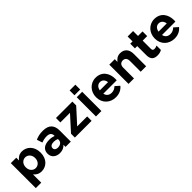

<svg xmlns="http://www.w3.org/2000/svg" viewBox="299 -2177 3784 3784"><g transform="rotate(-45 2190.5 -285.0)"><path d="M68 -536V160H220V-70C256 -27 306 10 387 10C514 10 631 -88 631 -267V-269C631 -448 512 -546 387 -546C308 -546 257 -509 220 -459V-536ZM348 -119C277 -119 218 -178 218 -267V-269C218 -358 277 -417 348 -417C419 -417 479 -358 479 -269V-267C479 -177 419 -119 348 -119Z M895 10C969 10 1020 -17 1057 -58V0H1204V-311C1204 -383 1186 -442 1146 -482C1108 -520 1048 -542 965 -542C874 -542 816 -525 757 -499L795 -383C844 -401 885 -412 943 -412C1019 -412 1058 -377 1058 -314V-305C1020 -318 981 -327 927 -327C800 -327 711 -273 711 -156V-154C711 -48 794 10 895 10ZM941 -95C892 -95 858 -119 858 -160V-162C858 -210 898 -236 963 -236C1000 -236 1034 -228 1060 -216V-189C1060 -134 1012 -95 941 -95Z M1317 -107V0H1783V-123H1505L1783 -429V-536H1326V-413H1594Z M1901 -730V-595H2061V-730ZM1905 -536V0H2057V-536Z M2454 12C2551 12 2623 -26 2673 -88L2586 -165C2544 -126 2507 -110 2456 -110C2388 -110 2340 -146 2325 -215H2698C2699 -229 2700 -243 2700 -255C2700 -407 2618 -546 2439 -546C2283 -546 2174 -420 2174 -267V-265C2174 -101 2293 12 2454 12ZM2552 -310H2323C2335 -379 2376 -424 2439 -424C2503 -424 2543 -378 2552 -310Z M2813 -536V0H2965V-299C2965 -371 3002 -408 3060 -408C3118 -408 3152 -371 3152 -299V0H3304V-347C3304 -470 3237 -546 3122 -546C3045 -546 3000 -505 2965 -460V-536Z M3617 9C3668 9 3705 -3 3737 -22V-144C3715 -132 3690 -125 3662 -125C3628 -125 3613 -142 3613 -177V-406H3739V-536H3613V-673H3461V-536H3397V-406H3461V-152C3461 -28 3524 9 3617 9Z M4090 12C4187 12 4259 -26 4309 -88L4222 -165C4180 -126 4143 -110 4092 -110C4024 -110 3976 -146 3961 -215H4334C4335 -229 4336 -243 4336 -255C4336 -407 4254 -546 4075 -546C3919 -546 3810 -420 3810 -267V-265C3810 -101 3929 12 4090 12ZM4188 -310H3959C3971 -379 4012 -424 4075 -424C4139 -424 4179 -378 4188 -310Z"/></g></svg>

Font: Mission
Style: Bold
Weight: 700
Version: Version 1.000;FEAKit 1.0